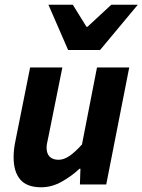

<svg xmlns="http://www.w3.org/2000/svg" viewBox="-20 -782 604 814"><path d="M154.8 12Q93.8 12 65.8 -21Q37.7 -54 37.7 -115.4Q37.7 -132.4 39.7 -150Q41.7 -167.6 45.7 -186L107.7 -496H244.4L185.5 -203.4Q182.5 -188.6 180 -177.2Q177.5 -165.8 177.5 -155.9Q177.5 -130.5 190.8 -117.6Q204 -104.6 228.3 -104.6Q250.5 -104.6 274.1 -120.6Q297.8 -136.6 327.5 -169.4L391.2 -496H527.9L430.4 0H318.8L321 -66.6H317Q283.8 -35.3 241.6 -11.7Q199.4 12 154.8 12ZM268.8 -570 185.3 -761.9H288.7L346.7 -668.3H350.7L451.8 -761.9H564.2L404.2 -570Z"/></svg>

Font: Source Sans 3
Style: Italic
Weight: 200
Italic angle: -11°
Designer: Paul D. Hunt
Foundry: Adobe
Version: Version 3.046;hotconv 1.0.118;makeotfexe 2.5.65603